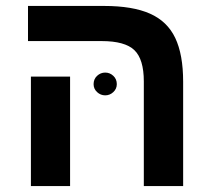

<svg xmlns="http://www.w3.org/2000/svg" viewBox="-20 -626 716 646"><path d="M596.2 -351.1V0H463.9V-352.1Q463.9 -426.8 432.1 -457.3Q400.4 -487.8 321.8 -487.8H74.2V-606H330.1Q426.3 -606 484.6 -580.1Q543 -554.2 569.6 -498.3Q596.2 -442.4 596.2 -351.1ZM215.8 -368.2V0H84V-368.2ZM294.9 -342.8Q294.9 -359.9 306.6 -370.8Q318.4 -381.8 334 -381.8Q349.6 -381.8 361.3 -370.8Q373 -359.9 373 -342.8Q373 -327.1 361.3 -316.2Q349.6 -305.2 334 -305.2Q318.4 -305.2 306.6 -316.2Q294.9 -327.1 294.9 -342.8Z"/></svg>

Font: Arimo
Style: Bold
Weight: 700
Designer: Steve Matteson
Foundry: Monotype Imaging Inc.
Version: Version 1.33